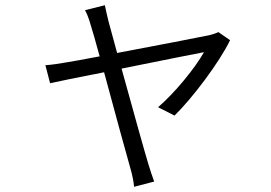

<svg xmlns="http://www.w3.org/2000/svg" viewBox="-20 -628 1040 736"><path d="M817 -505C808 -500 793 -496 782 -493C749 -486 573 -452 429 -425L396 -546C390 -571 385 -592 382 -608L306 -589C314 -574 321 -556 328 -531C334 -512 347 -468 362 -412C299 -400 250 -391 235 -389C206 -384 182 -380 154 -378L172 -309C198 -315 282 -332 379 -351C418 -207 467 -26 480 18C487 42 492 66 494 88L571 68C564 50 555 21 549 2C536 -40 486 -220 446 -365C590 -394 739 -424 762 -428C727 -366 650 -272 586 -217L649 -185C717 -251 821 -389 862 -474Z"/></svg>

Font: Noto Sans CJK JP DemiLight
Style: Regular
Weight: 350
Designer: Ryoko NISHIZUKA (kana & ideographs); Paul D. Hunt (Latin, Greek & Cyrillic); Wenlong ZHANG (bopomofo); Sandoll Communica
Foundry: Adobe Systems Incorporated
Version: Version 1.004;PS 1.004;hotconv 1.0.82;makeotf.lib2.5.63406